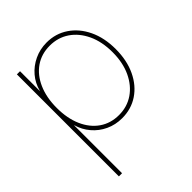

<svg xmlns="http://www.w3.org/2000/svg" viewBox="-207 -647 967 967"><g transform="rotate(-45 277.0 -163.0)"><path d="M72.3 204.1V-522.5H94.7V-382.8H95.7Q106.4 -425.3 134.5 -458.5Q162.6 -491.7 203.4 -511Q244.1 -530.3 291.5 -530.3Q355.5 -530.3 406 -496.3Q456.5 -462.4 485.6 -401.6Q514.6 -340.8 514.6 -260.7Q514.6 -180.2 485.8 -119.4Q457 -58.6 406.7 -24.9Q356.4 8.8 291.5 8.8Q244.1 8.8 203.9 -10Q163.6 -28.8 135.5 -62Q107.4 -95.2 95.7 -136.7H94.7V204.1ZM291.5 -13.7Q349.6 -13.7 394.8 -44.4Q439.9 -75.2 466.1 -130.9Q492.2 -186.5 492.2 -260.7Q492.2 -335.4 466.1 -391.1Q439.9 -446.8 394.8 -477.3Q349.6 -507.8 291.5 -507.8Q232.4 -507.8 188.2 -477.3Q144 -446.8 119.4 -391.1Q94.7 -335.4 94.7 -260.7Q94.7 -186.5 119.1 -130.9Q143.6 -75.2 188 -44.4Q232.4 -13.7 291.5 -13.7Z"/></g></svg>

Font: Inter 28pt Thin
Style: Regular
Weight: 250
Designer: Rasmus Andersson
Foundry: rsms
Version: Version 4.001;git-66647c0bb